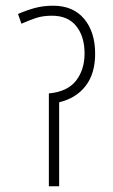

<svg xmlns="http://www.w3.org/2000/svg" viewBox="-20 -652 396 672"><path d="M166 -632Q236 -632 274.5 -586Q313 -540 313 -464Q313 -394 279.5 -351Q246 -308 187 -294V0H151V-325Q216 -331 246 -369.5Q276 -408 276 -465Q276 -524 247 -560.5Q218 -597 162 -597Q131 -597 107.5 -589.5Q84 -582 55 -569L43 -603Q70 -615 100 -623.5Q130 -632 166 -632Z"/></svg>

Font: Noto Sans Condensed ExtraLight
Style: Italic
Weight: 200
Width: 3
Italic angle: -12°
Designer: Monotype Design Team
Foundry: Monotype Imaging Inc.
Version: Version 2.013; ttfautohint (v1.8.4.7-5d5b)